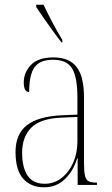

<svg xmlns="http://www.w3.org/2000/svg" viewBox="-20 -786 475 816"><path d="M167 10Q111 10 78.5 -26.5Q46 -63 46 -140Q46 -216 94 -253.5Q142 -291 240 -296L309 -299V-371Q309 -458 286.5 -495Q264 -532 205 -532Q150 -532 127 -500.5Q104 -469 104 -395Q81 -395 81 -436Q81 -478 111.5 -510Q142 -542 207 -542Q274 -542 305.5 -501.5Q337 -461 337 -372V-95Q337 -58 341 -40Q345 -22 356 -16Q367 -10 388 -10H392V0H310V-113H308Q292 -60 256 -25Q220 10 167 10ZM170 -5Q210 -5 241.5 -29.5Q273 -54 291 -94.5Q309 -135 309 -185V-289L240 -286Q150 -282 112 -242.5Q74 -203 74 -137Q74 -75 97 -40Q120 -5 170 -5ZM241 -606Q223 -629 202.5 -657.5Q182 -686 163.5 -712.5Q145 -739 134 -756V-766H165Q181 -732 201 -694Q221 -656 245 -616V-606Z"/></svg>

Font: Noto Serif Display Condensed Thin
Style: Regular
Weight: 100
Width: 3
Designer: Monotype Design Team
Foundry: Monotype Imaging Inc.
Version: Version 2.009